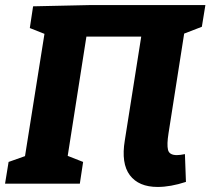

<svg xmlns="http://www.w3.org/2000/svg" viewBox="-28 -727 833 760"><path d="M596 13Q521 13 486 -33.5Q451 -80 466 -171L531 -582H314L240 -110L301 -86L288 0H-8L6 -86L71 -109L148 -593L90 -616L103 -702L332 -707H785L771 -621L701 -594L639 -199Q632 -155 637 -134Q642 -113 672 -113Q685 -113 704 -117L708 -7Q647 13 596 13Z"/></svg>

Font: Bitter ExtraBold
Style: Italic
Weight: 800
Italic angle: -9°
Designer: Sol Matas, and Bitter project Authors
Foundry: Sol Matas
Version: Version 2.001